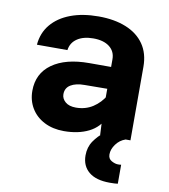

<svg xmlns="http://www.w3.org/2000/svg" viewBox="-87 -642 823 936"><g transform="rotate(10 325.0 -173.5)"><path d="M433 0 428 -100V-374Q428 -413 399 -435.5Q370 -458 319 -458Q270 -458 239.5 -437.5Q209 -417 204 -380H53Q58 -439 93 -481Q128 -523 187.5 -545.5Q247 -568 326 -568Q404 -568 462 -544.5Q520 -521 551.5 -475.5Q583 -430 583 -364V0ZM255 12Q200 12 158 -9.5Q116 -31 93 -69Q70 -107 70 -155Q70 -241 136.5 -288.5Q203 -336 320 -336H443V-228L316 -227Q273 -227 247.5 -211.5Q222 -196 222 -165Q222 -143 240.5 -127Q259 -111 293 -111Q340 -111 376.5 -134.5Q413 -158 437 -199L454 -94Q429 -39 377.5 -13.5Q326 12 255 12ZM559 219Q552 220 543 220.5Q534 221 519 221Q451 221 415.5 191.5Q380 162 380 110Q380 69 401 38.5Q422 8 449.5 -12.5Q477 -33 497 -42L559 0Q530 10 512 35Q494 60 494 85Q494 107 511.5 116.5Q529 126 543 126Q546 126 549.5 126Q553 126 559 125Z"/></g></svg>

Font: Azeret Mono Thin
Style: Regular
Weight: 100
Designer: Martin Vácha
Foundry: Displaay
Version: Version 1.002